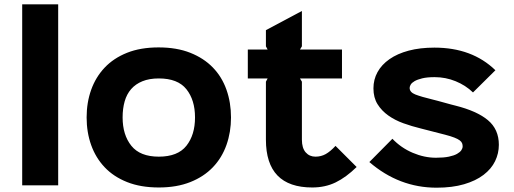

<svg xmlns="http://www.w3.org/2000/svg" viewBox="-20 -860 2385 891"><path d="M250 0H83V-840H250Z M1052 -315Q1052 -247 1031 -187.5Q1010 -128 968 -84Q926 -40 863 -15Q800 10 717 10Q633 10 570 -15Q507 -40 465.5 -84Q424 -128 403 -187Q382 -246 382 -315Q382 -384 403 -443Q424 -502 465.5 -546Q507 -590 569.5 -615Q632 -640 716 -640Q800 -640 863 -615Q926 -590 968 -546.5Q1010 -503 1031 -443.5Q1052 -384 1052 -315ZM885 -315Q885 -396 845 -446Q805 -496 717 -496Q673 -496 641 -483Q609 -470 588.5 -446.5Q568 -423 558.5 -389.5Q549 -356 549 -315Q549 -234 589.5 -183.5Q630 -133 717 -133Q805 -133 845 -183.5Q885 -234 885 -315Z M1635 -85Q1586 -37 1537.5 -13.5Q1489 10 1429 10Q1214 10 1214 -212V-481L1222 -496H1130V-630H1222L1214 -645V-720L1381 -809V-645L1372 -630H1567V-496H1372L1381 -481V-212Q1381 -173 1398.5 -153Q1416 -133 1444 -133Q1470 -133 1491.5 -145Q1513 -157 1537 -183Z M2295 -188Q2295 -148 2277.5 -112Q2260 -76 2224 -48.5Q2188 -21 2133.5 -5Q2079 11 2006 11Q1832 11 1694 -108L1801 -216Q1841 -174 1895 -151Q1949 -128 2003 -128Q2039 -128 2063 -133Q2087 -138 2101 -146Q2115 -154 2121 -163Q2127 -172 2127 -181Q2127 -188 2124.5 -195Q2122 -202 2113.5 -208.5Q2105 -215 2088.5 -221.5Q2072 -228 2045 -235Q2040 -236 2023.5 -240.5Q2007 -245 1988.5 -249.5Q1970 -254 1953.5 -258.5Q1937 -263 1932 -264Q1891 -274 1852 -288Q1813 -302 1782 -324Q1751 -346 1732 -376.5Q1713 -407 1713 -450Q1713 -491 1732 -525.5Q1751 -560 1787.5 -585.5Q1824 -611 1876.5 -625Q1929 -639 1996 -639Q2171 -639 2279 -534L2175 -431Q2141 -464 2094.5 -483Q2048 -502 1997 -502Q1962 -502 1939.5 -496.5Q1917 -491 1904 -483.5Q1891 -476 1886 -467.5Q1881 -459 1881 -452Q1881 -432 1907.5 -421.5Q1934 -411 1992 -397Q1997 -396 2011.5 -392Q2026 -388 2042.5 -383.5Q2059 -379 2073.5 -375Q2088 -371 2093 -370Q2193 -345 2244 -302.5Q2295 -260 2295 -188Z"/></svg>

Font: TypoPRO Sinkin Sans
Style: 700 Bold
Weight: 700
Designer: Keith Bates
Foundry: K-Type
Version: Sinkin Sans (version 1.0)  by Keith Bates   •   © 2014   www